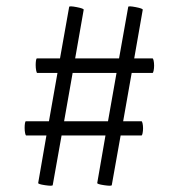

<svg xmlns="http://www.w3.org/2000/svg" viewBox="-20 -504 566 608"><path d="M468 -296Q468 -288 466.5 -280.5Q465 -273 463 -273H397L370 -120H428Q430 -120 431.5 -113Q433 -106 433 -98Q433 -89 431.5 -82Q430 -75 428 -75H362L334 82Q334 86 310 82.5Q286 79 288 75L314 -75H175L147 82Q147 86 123 82.5Q99 79 101 75L127 -75H63Q61 -75 59.5 -82.5Q58 -90 58 -99Q58 -107 59 -113.5Q60 -120 62 -120H135L162 -273H98Q96 -273 94.5 -281Q93 -289 93 -298Q93 -306 94 -312.5Q95 -319 97 -319H170L199 -482Q199 -486 222.5 -481.5Q246 -477 245 -473L218 -319H357L386 -482Q386 -486 409.5 -481.5Q433 -477 432 -473L405 -319H463Q465 -319 466.5 -312Q468 -305 468 -296ZM349 -273H210L183 -120H322Z"/></svg>

Font: Cormorant Garamond SemiBold
Style: Regular
Weight: 600
Designer: Christian Thalmann (Catharsis Fonts)
Version: Version 3.000